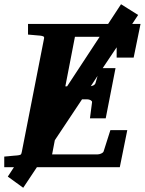

<svg xmlns="http://www.w3.org/2000/svg" viewBox="-35 -783 678 899"><path d="M590.8 -513.2H511.2V-561.5L445.8 -463.9H505.9L460 -229H386.2L396 -304.2Q396.5 -307.1 394.5 -309.6Q392.6 -312 389.2 -314Q385.7 -315.9 381.6 -316.9Q377.4 -317.9 374 -317.9H349.1L221.7 -126.5L209 -60.1H421.9Q429.7 -60.1 438.7 -64Q447.8 -67.9 450.2 -74.2L481.9 -173.8H561L525.9 0H137.7L73.7 96.2L1.5 43.9L30.3 0H-15.1V-49.8Q-3.9 -50.8 7.1 -51.8Q18.1 -52.7 26.4 -53.7Q36.1 -54.7 44.9 -55.2Q56.2 -56.2 60.8 -58.6Q65.4 -61 66.9 -70.8L170.9 -601.1Q173.3 -609.9 168 -612.5Q162.6 -615.2 152.8 -616.2Q144 -616.7 134.8 -617.7Q126.5 -618.7 116.2 -619.4Q106 -620.1 96.2 -621.1V-670.9H471.2L531.7 -763.2L611.8 -712.9L584 -670.9H623ZM271 -378.9H279.3L431.6 -610.8H315.9ZM400.4 -382.3Q409.7 -386.2 412.1 -394L421.9 -427.7L390.1 -379.4Q395 -380.4 400.4 -382.3Z"/></svg>

Font: Charis SIL
Style: Bold Italic
Weight: 700
Italic angle: -11°
Foundry: SIL International
Version: Version 4.112